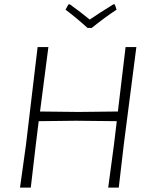

<svg xmlns="http://www.w3.org/2000/svg" viewBox="-20 -853 687 873"><path d="M502 -833 510 -809Q458 -775 397 -726H378Q332 -768 278 -809L291 -833H298Q348 -797 388 -764Q427 -791 495 -833ZM200 -639 162 -346 337 -344 516 -346 551 -639H600L543 -197L520 0H472L498 -194L511 -302L326 -304L156 -302L143 -197L120 0H71L98 -194L151 -639Z"/></svg>

Font: Alegreya Sans SC Light
Style: Italic
Weight: 300
Italic angle: -7°
Designer: Juan Pablo del Peral
Foundry: Huerta Tipografica
Version: Version 2.007